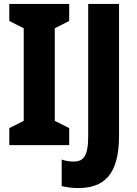

<svg xmlns="http://www.w3.org/2000/svg" viewBox="-20 -734 693 971"><path d="M330 0V-86L257 -123V-591L330 -628V-714H27V-628L100 -591V-123L27 -86V0ZM375 217C504 217 582 152 582 -47V-714H426V-46C426 57 402 83 352 83C329 83 310 79 292 73V207C316 213 344 217 375 217Z"/></svg>

Font: Noto Sans Gurmukhi UI Condensed ExtraBold
Style: Regular
Weight: 800
Width: 3
Designer: Jelle Bosma - Monotype Design Team
Foundry: Monotype Imaging Inc.
Version: Version 2.004